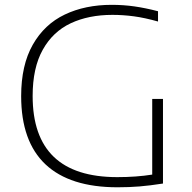

<svg xmlns="http://www.w3.org/2000/svg" viewBox="-20 -769 793 794"><path d="M654 -360V-10Q599.5 -1.5 557 2Q514.5 5.5 466 5.5Q269 5.5 168.2 -89.2Q67.5 -184 67.5 -371.5Q67.5 -499.5 115.5 -584Q163.5 -668.5 247.8 -708.8Q332 -749 442 -749Q490.5 -749 536 -742.5Q581.5 -736 633.5 -722.5V-680Q578.5 -695.5 533.8 -701.5Q489 -707.5 445 -707.5Q346.5 -707.5 272.5 -672.8Q198.5 -638 156.8 -563.2Q115 -488.5 115 -372Q115 -36.5 465 -36.5Q544 -36.5 609.5 -47V-360Z"/></svg>

Font: Encode Sans Expanded ExtraLight
Style: Regular
Weight: 275
Width: 7
Designer: Multiple Designers
Foundry: Impallari Type
Version: Version 2.000